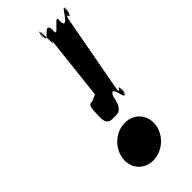

<svg xmlns="http://www.w3.org/2000/svg" viewBox="-267 -875 938 938"><g transform="rotate(-45 202.0 -406.0)"><path d="M205 -270C221 -270 247 -272 260 -344C290 -416 294 -261 310 -325C328 -396 301 -254 311 -326C322 -407 285 -292 301 -380C314 -452 356 -675 369 -747C386 -837 378 -723 399 -805C416 -877 387 -734 397 -806C406 -869 342 -714 336 -786C349 -858 268 -714 281 -786C275 -858 214 -724 226 -806C236 -878 205 -734 224 -805C240 -868 228 -694 239 -747C252 -819 189 -308 202 -380C214 -435 200 -409 169 -400C147 -400 144 -396 142 -325C140 -261 173 -270 205 -270ZM209 -214C146 -214 88 -163 79 -99C70 -36 114 15 177 15C241 15 299 -36 308 -99C317 -163 273 -214 209 -214Z"/></g></svg>

Font: Hussar Przerywany
Style: Obl
Weight: 400
Foundry: Cannot Into Space Fonts
Version: Version 0.982